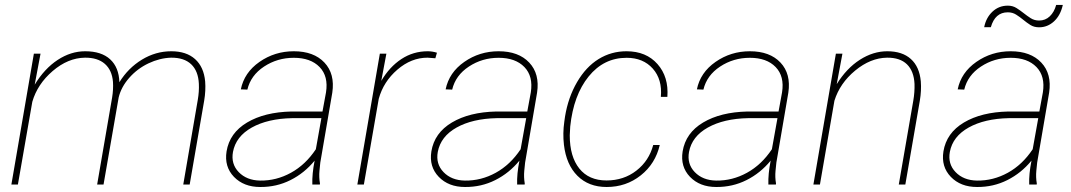

<svg xmlns="http://www.w3.org/2000/svg" viewBox="-20 -745 4325 775"><path d="M397.9 0H372.1L432.6 -351.6Q438 -384.8 436 -414.6Q432.1 -461.9 403.1 -487.3Q374 -512.7 322.8 -512.2Q254.4 -511.2 192.6 -458.3Q130.9 -405.3 110.4 -334L52.2 0H25.9L116.7 -528.3H143.6L120.1 -403.3Q159.7 -468.3 212.9 -503.2Q266.1 -538.1 323.7 -538.1Q389.2 -538.1 424.6 -505.6Q460 -473.1 461.9 -413.1Q497.1 -470.2 552.7 -504.2Q608.4 -538.1 671.4 -538.1Q732.4 -538.1 767.6 -506.3Q802.7 -474.6 808.1 -416.5Q811 -379.4 804.2 -338.9L745.6 0H719.7L778.3 -341.8Q784.2 -375.5 782.7 -406.7Q780.3 -458.5 751.7 -485.6Q723.1 -512.7 670.4 -512.2Q624.5 -510.7 579.3 -489.3Q534.2 -467.8 501.7 -430.9Q469.2 -394 459 -351.6Z M1240.7 0Q1239.3 -43 1250 -96.7Q1209 -46.4 1152.6 -18.1Q1096.2 10.3 1030.3 9.8Q963.9 9.8 924.3 -31.2Q884.8 -72.3 894.5 -133.8Q906.7 -208.5 977.3 -250.5Q1047.9 -292.5 1156.2 -294.9H1281.7L1295.9 -372.1Q1306.2 -437 1270 -474.4Q1233.9 -511.7 1166 -511.7Q1099.6 -511.7 1045.9 -476.3Q992.2 -440.9 978.5 -383.3L952.1 -384.3Q965.8 -452.1 1027.3 -495.1Q1088.9 -538.1 1166 -538.1Q1246.6 -538.1 1289.6 -492.4Q1332.5 -446.8 1321.3 -371.1L1272.9 -88.9L1269.5 -55.7Q1267.1 -29.8 1271.5 -4.4L1271 0ZM1029.8 -16.1Q1095.2 -15.1 1154.3 -47.6Q1213.4 -80.1 1254.9 -142.6L1277.3 -268.1H1159.2Q1060.5 -266.1 996.3 -230.2Q932.1 -194.3 920.4 -131.8Q911.6 -83.5 943.6 -50.3Q975.6 -17.1 1029.8 -16.1Z M1737.3 -509.8 1705.6 -512.2Q1640.1 -512.2 1584 -463.9Q1527.8 -415.5 1508.8 -346.2L1448.7 0H1422.4L1513.2 -528.3H1539.6L1519 -418.5Q1552.2 -475.1 1600.1 -506.6Q1647.9 -538.1 1706.5 -538.1Q1725.1 -538.1 1743.7 -532.2Z M2067.4 0Q2065.9 -43 2076.7 -96.7Q2035.6 -46.4 1979.2 -18.1Q1922.9 10.3 1856.9 9.8Q1790.5 9.8 1751 -31.2Q1711.4 -72.3 1721.2 -133.8Q1733.4 -208.5 1804 -250.5Q1874.5 -292.5 1982.9 -294.9H2108.4L2122.6 -372.1Q2132.8 -437 2096.7 -474.4Q2060.5 -511.7 1992.7 -511.7Q1926.3 -511.7 1872.6 -476.3Q1818.8 -440.9 1805.2 -383.3L1778.8 -384.3Q1792.5 -452.1 1854 -495.1Q1915.5 -538.1 1992.7 -538.1Q2073.2 -538.1 2116.2 -492.4Q2159.2 -446.8 2147.9 -371.1L2099.6 -88.9L2096.2 -55.7Q2093.8 -29.8 2098.1 -4.4L2097.7 0ZM1856.4 -16.1Q1921.9 -15.1 1981 -47.6Q2040 -80.1 2081.5 -142.6L2104 -268.1H1985.8Q1887.2 -266.1 1823 -230.2Q1758.8 -194.3 1747.1 -131.8Q1738.3 -83.5 1770.3 -50.3Q1802.2 -17.1 1856.4 -16.1Z M2428.2 -16.6Q2497.6 -16.6 2548.6 -56.2Q2599.6 -95.7 2616.7 -159.7H2643.1Q2625.5 -84 2566.4 -37.1Q2507.3 9.8 2428.7 9.8Q2356 9.8 2310.8 -35.4Q2265.6 -80.6 2256.3 -160.6Q2251 -207 2257.8 -253.9L2260.7 -274.4Q2273.4 -352.1 2309.3 -413.6Q2345.2 -475.1 2396.2 -506.6Q2447.3 -538.1 2508.8 -538.1Q2588.4 -538.1 2634 -486.3Q2679.7 -434.6 2673.8 -354H2647.5Q2653.8 -424.3 2615 -468Q2576.2 -511.7 2509.3 -511.7Q2417 -511.7 2356 -436.3Q2294.9 -360.8 2281.7 -234.4L2279.8 -198.7Q2279.8 -112.8 2318.4 -64.7Q2356.9 -16.6 2428.2 -16.6Z M3081.5 0Q3080.1 -43 3090.8 -96.7Q3049.8 -46.4 2993.4 -18.1Q2937 10.3 2871.1 9.8Q2804.7 9.8 2765.1 -31.2Q2725.6 -72.3 2735.4 -133.8Q2747.6 -208.5 2818.1 -250.5Q2888.7 -292.5 2997.1 -294.9H3122.6L3136.7 -372.1Q3147 -437 3110.8 -474.4Q3074.7 -511.7 3006.8 -511.7Q2940.4 -511.7 2886.7 -476.3Q2833 -440.9 2819.3 -383.3L2793 -384.3Q2806.6 -452.1 2868.2 -495.1Q2929.7 -538.1 3006.8 -538.1Q3087.4 -538.1 3130.4 -492.4Q3173.3 -446.8 3162.1 -371.1L3113.8 -88.9L3110.4 -55.7Q3107.9 -29.8 3112.3 -4.4L3111.8 0ZM2870.6 -16.1Q2936 -15.1 2995.1 -47.6Q3054.2 -80.1 3095.7 -142.6L3118.2 -268.1H3000Q2901.4 -266.1 2837.2 -230.2Q2772.9 -194.3 2761.2 -131.8Q2752.4 -83.5 2784.4 -50.3Q2816.4 -17.1 2870.6 -16.1Z M3357.4 -405.3Q3397 -469.2 3450.7 -503.7Q3504.4 -538.1 3561.5 -538.1Q3622.1 -538.1 3656.7 -506.8Q3691.4 -475.6 3696.8 -416.5Q3699.7 -379.4 3692.9 -338.9L3634.3 0H3607.9L3666.5 -338.9Q3672.4 -373 3671.4 -406.2Q3668.9 -458 3640.9 -485.4Q3612.8 -512.7 3560.5 -512.2Q3493.7 -511.2 3431.9 -460.2Q3370.1 -409.2 3348.1 -338.4L3289.6 0H3263.2L3354 -528.3H3380.4Z M4270 -725.1Q4260.7 -683.1 4234.6 -658.9Q4208.5 -634.8 4174.3 -634.8Q4153.8 -634.8 4138.9 -644.3Q4124 -653.8 4110.1 -665.3Q4096.2 -676.8 4081.5 -686Q4066.9 -695.3 4047.9 -695.3Q3996.6 -695.3 3979.5 -635.3H3952.6Q3960 -673.3 3985.8 -697.8Q4011.7 -722.2 4047.9 -722.2Q4067.9 -722.2 4083.3 -712.4Q4098.6 -702.6 4112.1 -691.9Q4125.5 -681.2 4140.4 -671.6Q4155.3 -662.1 4174.3 -662.1Q4199.7 -662.1 4217.5 -679.2Q4235.4 -696.3 4243.2 -725.1ZM4134.3 0Q4132.8 -43 4143.6 -96.7Q4102.5 -46.4 4046.1 -18.1Q3989.7 10.3 3923.8 9.8Q3857.4 9.8 3817.9 -31.2Q3778.3 -72.3 3788.1 -133.8Q3800.3 -208.5 3870.8 -250.5Q3941.4 -292.5 4049.8 -294.9H4175.3L4189.5 -372.1Q4199.7 -437 4163.6 -474.4Q4127.4 -511.7 4059.6 -511.7Q3993.2 -511.7 3939.5 -476.3Q3885.7 -440.9 3872.1 -383.3L3845.7 -384.3Q3859.4 -452.1 3920.9 -495.1Q3982.4 -538.1 4059.6 -538.1Q4140.1 -538.1 4183.1 -492.4Q4226.1 -446.8 4214.8 -371.1L4166.5 -88.9L4163.1 -55.7Q4160.6 -29.8 4165 -4.4L4164.6 0ZM3923.3 -16.1Q3988.8 -15.1 4047.9 -47.6Q4106.9 -80.1 4148.4 -142.6L4170.9 -268.1H4052.7Q3954.1 -266.1 3889.9 -230.2Q3825.7 -194.3 3814 -131.8Q3805.2 -83.5 3837.2 -50.3Q3869.1 -17.1 3923.3 -16.1Z"/></svg>

Font: TypoPRO Roboto
Style: Italic
Weight: 250
Italic angle: -12°
Designer: Google
Version: Version 2.136; 2016